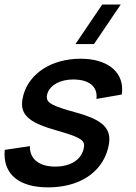

<svg xmlns="http://www.w3.org/2000/svg" viewBox="-45 -815 601 850"><path d="M371.1 -620 489.5 -795H407.5L289.1 -620ZM168 14.5C304.5 14.5 404.2 -49.5 432.9 -156.5C437 -171.9 439.1 -185.8 439.1 -198.5C439.1 -255 396.6 -287.9 293.2 -316.5C191.6 -344.1 162.1 -358.3 162.1 -384.8C162.1 -389 162.9 -393.5 164.2 -398.5C174.7 -437.7 220.8 -463.2 279.7 -463.2C282.4 -463.2 285.2 -463.1 288 -463C348.3 -460.7 382.7 -433.3 382.7 -388.6C382.7 -384.8 382.4 -381 381.9 -377L494.2 -396.5C495.3 -404.3 495.8 -411.9 495.8 -419.2C495.8 -502.2 425.6 -555 311.6 -555C184.6 -555 84.5 -491 58.2 -393C54.5 -378.9 52.5 -366.2 52.5 -354.5C52.5 -300 95.5 -268.5 202.3 -238.5C300.3 -210.2 327.3 -197.9 327.3 -171C327.3 -165.5 326.1 -159.4 324.3 -152.5C311.7 -105.5 264.7 -77.5 199.7 -77.5C129.1 -77.5 87.4 -110.2 87.4 -164.8C87.4 -165.9 87.4 -166.9 87.4 -168L-24 -151.5C-24.6 -145 -24.9 -138.7 -24.9 -132.6C-24.9 -38.8 44.6 14.5 168 14.5Z"/></svg>

Font: Manrope
Style: SemiBoldItalic
Weight: 600
Italic angle: -15°
Designer: Mikhail Sharanda
Foundry: Mikhail Sharanda
Version: Version 4.502;hotconv 1.0.109;makeotfexe 2.5.65596